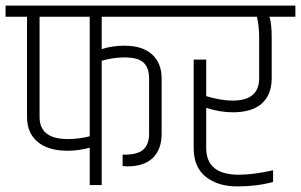

<svg xmlns="http://www.w3.org/2000/svg" viewBox="-40 -664 1080 689"><path d="M282 -604H102V-244Q102 -165 203 -165Q244 -165 282 -175ZM282 0V-134Q241 -123 203 -123Q133 -123 95 -155Q57 -187 57 -244V-604H-20V-644H610V-604H325V-488Q364 -500 406 -500Q472 -500 506 -468.5Q540 -437 540 -383V-183Q540 -129 509 -98Q478 -67 418 -67L400 -68V-109Q453 -108 474 -127Q495 -146 495 -183V-383Q495 -420 475.5 -439Q456 -458 406 -458Q367 -458 325 -446V0Z M890 -529Q890 -570 882 -604H570V-644H1020V-604H927Q935 -579 935 -529V-383Q935 -325 900 -293Q865 -261 795 -261Q750 -261 700 -277V-133Q700 -37 817 -37Q869 -37 940 -53V-11Q881 5 811.5 5Q742 5 698.5 -29.5Q655 -64 655 -133V-450H700V-319Q753 -303 795 -303Q890 -303 890 -383Z"/></svg>

Font: Khand Light
Style: Regular
Weight: 300
Designer: Devanagari: Sanchit Sawaria, Jyotish Sonowal; Latin: Satya Rajpurohit
Foundry: Indian Type Foundry
Version: Version 1.101;PS 1.0;hotconv 1.0.78;makeotf.lib2.5.61930; tt